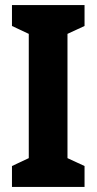

<svg xmlns="http://www.w3.org/2000/svg" viewBox="-20 -734 379 754"><path d="M312 0H27V-82L93 -113V-601L27 -632V-714H312V-632L245 -601V-113L312 -82Z"/></svg>

Font: Noto Sans Myanmar UI ExtraCondensed ExtraBold
Style: Regular
Weight: 800
Width: 2
Designer: Monotype Design Team
Foundry: Monotype Imaging Inc.
Version: Version 2.103; ttfautohint (v1.8.4.7-5d5b)